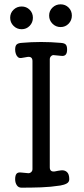

<svg xmlns="http://www.w3.org/2000/svg" viewBox="-20 -865 390 887"><path d="M79 2Q65 2 57.5 -9.5Q50 -21 50 -37Q50 -55 56.5 -62.5Q63 -70 78 -68Q86 -67 93.5 -66.5Q101 -66 109 -65Q117 -64 123.5 -69.5Q130 -75 130 -84V-583Q130 -605 107 -602Q100 -601 93 -599.5Q86 -598 78 -597Q69 -596 63 -601Q57 -606 53.5 -615.5Q50 -625 50 -636Q50 -653 57 -659.5Q64 -666 80 -667Q170 -675 260 -667Q277 -666 283.5 -659.5Q290 -653 290 -636Q290 -620 283.5 -612.5Q277 -605 262 -607Q255 -608 247 -608.5Q239 -609 231 -610Q223 -612 216.5 -606Q210 -600 210 -591V-92Q210 -70 233 -73Q241 -75 248 -76Q255 -77 262 -78Q278 -80 289 -70.5Q300 -61 300 -37Q300 -24 288.5 -17.5Q277 -11 259 -8Q214 -1 169.5 0.5Q125 2 79 2ZM80 -730Q58 -730 42.5 -745.5Q27 -761 27 -783Q27 -805 42.5 -820Q58 -835 80 -835Q102 -835 117 -820Q132 -805 132 -783Q132 -761 117 -745.5Q102 -730 80 -730ZM260 -740Q238 -740 222.5 -755.5Q207 -771 207 -793Q207 -815 222.5 -830Q238 -845 260 -845Q282 -845 297 -830Q312 -815 312 -793Q312 -771 297 -755.5Q282 -740 260 -740Z"/></svg>

Font: Winky Sans Light
Style: Regular
Weight: 300
Designer: Simon Atzbach
Foundry: typofactur
Version: Version 1.205